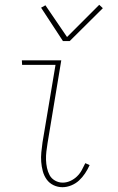

<svg xmlns="http://www.w3.org/2000/svg" viewBox="-20 -771 490 799"><path d="M240 8Q220 8 202.5 -0.5Q185 -9 174 -24.5Q163 -40 158 -59Q153 -78 151.5 -97.5Q150 -117 152 -137.5Q154 -158 157 -179L211 -501H72L71 -520H235L178 -176Q175 -158 173 -140.5Q171 -123 171.5 -106Q172 -89 175.5 -72.5Q179 -56 186.5 -42Q194 -28 209 -19.5Q224 -11 241 -11Q257 -11 272.5 -18Q288 -25 300 -36.5Q312 -48 320 -62.5Q328 -77 335 -92L353 -84Q345 -66 334 -49.5Q323 -33 309 -20Q295 -7 276.5 0.5Q258 8 240 8ZM242 -600 151 -739 169 -749 259 -617 393 -751 408 -737 270 -600Z"/></svg>

Font: Iosevka Etoile Thin
Style: Italic
Weight: 100
Italic angle: -9°
Designer: Belleve Invis
Foundry: Belleve Invis
Version: Version 22.1.2; ttfautohint (v1.8.4)